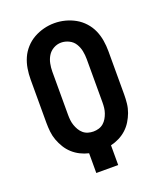

<svg xmlns="http://www.w3.org/2000/svg" viewBox="-138 -835 776 923"><g transform="rotate(-20 250.0 -373.0)"><path d="M194 0V-101Q172 -106 151 -116.5Q130 -127 113 -142.5Q96 -158 84 -177.5Q72 -197 64 -218.5Q56 -240 53.5 -263Q51 -286 51 -309V-530Q51 -558 55.5 -585.5Q60 -613 71 -638Q82 -663 101 -684Q120 -705 144 -718.5Q168 -732 195 -739Q222 -746 250 -746Q278 -746 305 -739Q332 -732 356 -718.5Q380 -705 399 -684Q418 -663 429 -638Q440 -613 444.5 -585.5Q449 -558 449 -530V-309Q449 -286 446.5 -263Q444 -240 436 -218.5Q428 -197 416 -177.5Q404 -158 387 -142.5Q370 -127 349 -116.5Q328 -106 306 -101V0ZM250 -192Q264 -192 277.5 -196Q291 -200 301.5 -209Q312 -218 319 -230Q326 -242 330.5 -255Q335 -268 336.5 -281.5Q338 -295 338 -309V-530Q338 -551 334 -571.5Q330 -592 319 -610Q308 -628 288.5 -637.5Q269 -647 249 -647Q228 -647 209.5 -636.5Q191 -626 180.5 -608.5Q170 -591 166 -570.5Q162 -550 162 -530V-309Q162 -295 163.5 -281.5Q165 -268 169.5 -255Q174 -242 181 -230Q188 -218 198.5 -209Q209 -200 222.5 -196Q236 -192 250 -192Z"/></g></svg>

Font: Zed Mono
Style: Bold
Weight: 700
Monospace: yes
Designer: Belleve Invis
Foundry: Belleve Invis
Version: Version 1.0.0; ttfautohint (v1.8.4)